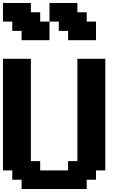

<svg xmlns="http://www.w3.org/2000/svg" viewBox="-20 -1270 852 1290"><path d="M125 0H562.5V-62.5H625V-125H687.5V-875H500V-187.5H437.5V-125H250V-187.5H187.5V-875H0V-125H62.5V-62.5H125ZM437.5 -1000H625V-1125H562.5V-1187.5H500V-1250H312.5V-1125H250V-1187.5H187.5V-1250H0V-1125H62.5V-1062.5H125V-1000H312.5V-1125H375V-1062.5H437.5Z"/></svg>

Font: Faithful 32x
Style: Semibold
Weight: 400
Foundry: Faithful Resource Pack
Version: Version 1.0; January 27, 2023